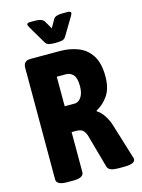

<svg xmlns="http://www.w3.org/2000/svg" viewBox="-132 -971 777 1048"><g transform="rotate(-15 256.5 -446.5)"><path d="M114 2Q54 2 54 -30V-660Q54 -700 94 -700H261Q316 -700 362.5 -682Q409 -664 437 -621Q465 -578 465 -503Q465 -436 438 -396Q411 -356 370 -334V-330Q392 -317 410 -289Q428 -261 437 -230L496 -38Q497 -35 498 -31.5Q499 -28 499 -26Q499 1 437 1H402Q378 1 362 -5Q346 -11 342 -26L289 -216Q281 -237 269.5 -246.5Q258 -256 232 -256H208V-30Q208 2 148 2ZM208 -402H264Q277 -402 289 -411Q301 -420 309 -439Q317 -458 317 -488Q317 -533 300.5 -551Q284 -569 261 -569H208ZM247 -749Q227 -749 213.5 -752Q200 -755 192 -768L133 -868Q130 -873 128 -878Q126 -883 126 -885Q126 -895 147 -895H174Q212 -895 224 -876L250 -831L276 -877Q286 -895 327 -895H355Q375 -895 375 -885Q375 -883 373 -878Q371 -873 368 -868L308 -768Q300 -755 286.5 -752Q273 -749 253 -749Z"/></g></svg>

Font: Asap Condensed VF Beta
Style: Regular
Weight: 400
Designer: Pablo Cosgaya
Foundry: Omnibus-Type
Version: Version 1.008